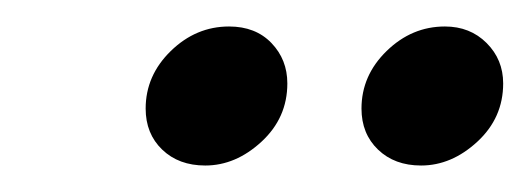

<svg xmlns="http://www.w3.org/2000/svg" viewBox="-20 -747 400 145"><path d="M135 -622Q115 -622 102.5 -634Q90 -646 90 -665Q90 -690 109 -708.5Q128 -727 153 -727Q173 -727 185 -714.5Q197 -702 197 -684Q197 -658 177.5 -640Q158 -622 135 -622ZM298 -622Q278 -622 265.5 -634Q253 -646 253 -665Q253 -690 272 -708.5Q291 -727 316 -727Q335 -727 347.5 -714.5Q360 -702 360 -684Q360 -658 340.5 -640Q321 -622 298 -622Z"/></svg>

Font: SVN-Poppins
Style: Italic
Weight: 400
Italic angle: -10°
Designer: Ninad Kale (Devanagari), Jonny Pinhorn (Latin)
Foundry: Indian Type Foundry
Version: Version 3.002 2017; ttfautohint (v1.8.3)